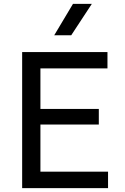

<svg xmlns="http://www.w3.org/2000/svg" viewBox="-20 -968 645 988"><path d="M94 0V-700H533V-616H188V-407.5H488.5V-327H188V-84.5H536V0ZM259 -786.5 355.5 -948H452.5L346.5 -786.5Z"/></svg>

Font: Geologica Light
Style: Regular
Weight: 300
Designer: Sindre Bremnes, Frode Helland
Foundry: Monokrom Skriftforlag AS
Version: Version 1.010; ttfautohint (v1.8.4.7-5d5b);gftools[0.9.28]